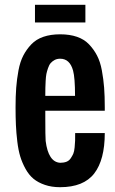

<svg xmlns="http://www.w3.org/2000/svg" viewBox="-20 -778 484 807"><path d="M127 -757.8H338.9V-683.6H127ZM170.4 -281.2Q170.4 -204.1 171.9 -185.5Q183.1 -96.7 232.9 -93.8Q248 -93.8 259.3 -98.1Q270.5 -102.5 277.3 -112.8Q284.2 -123 288.1 -132.1Q292 -141.1 293.7 -158.7Q295.4 -176.3 295.7 -187Q295.9 -197.8 295.9 -218.8H420.4Q420.4 -106.4 376 -48.8Q331.5 8.8 232.4 8.8Q196.8 8.8 168.5 -1Q140.1 -10.7 120.8 -26.6Q101.6 -42.5 87.4 -68.1Q73.2 -93.8 65.2 -120.1Q57.1 -146.5 52.7 -183.3Q48.3 -220.2 46.9 -252.4Q45.4 -284.7 45.4 -327.1Q45.4 -373.5 48.1 -409.2Q50.8 -444.8 57.6 -481.7Q64.5 -518.6 77.9 -544.4Q91.3 -570.3 111.6 -591.6Q131.8 -612.8 162.4 -623.3Q192.9 -633.8 232.9 -633.8Q272.9 -633.8 303.5 -623.3Q334 -612.8 354.2 -591.6Q374.5 -570.3 387.9 -544.4Q401.4 -518.6 408.2 -481.7Q415 -444.8 417.7 -409.2Q420.4 -373.5 420.4 -327.1V-312.5H170.4ZM295.4 -375Q295.4 -451.2 287.1 -481.4Q273.4 -531.2 232.9 -531.2Q219.7 -531.2 209.7 -525.9Q199.7 -520.5 193.1 -512.9Q186.5 -505.4 181.9 -491.7Q177.2 -478 175 -467.3Q172.9 -456.5 171.9 -438Q170.9 -419.4 170.7 -409.4Q170.4 -399.4 170.4 -380.4Q170.4 -377 170.4 -375Z"/></svg>

Font: Oswald
Style: Stencbab
Weight: 400
Designer: Mathieu Le Lay
Foundry: Mathieu Le Lay
Version: Version 1.000